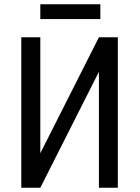

<svg xmlns="http://www.w3.org/2000/svg" viewBox="-20 -887 659 907"><path d="M447.3 -710.9H536.6V0H447.3V-547.9L170.4 0H80.6V-710.9H170.4V-163.1ZM454.1 -796.9H170.4V-866.7H454.1Z"/></svg>

Font: MAUL Condensed
Style: Condensed Regular
Weight: 400
Designer: MAUL
Version: Version 1.0; 2020; ttfautohint (v1.8.3)